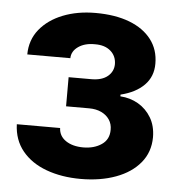

<svg xmlns="http://www.w3.org/2000/svg" viewBox="-45 -588 588 641"><g transform="rotate(5 249.0 -268.0)"><path d="M20.3 -152.9H165.4Q166.5 -126 189.2 -110.6Q211.8 -95.2 247.9 -95.1Q284.4 -95.2 309.2 -112.2Q334.1 -129.1 334 -161.5Q334.3 -180.8 324.5 -195.5Q314.7 -210.2 297.2 -218.5Q279.6 -226.8 256.4 -226.8H178.9V-324.4H256.4Q291 -324.7 310 -340.7Q328.9 -356.7 329.1 -381.2Q328.9 -408.4 309.5 -425.2Q290 -442.1 256.8 -441.6Q223.3 -442.1 201.4 -426.9Q179.5 -411.6 179.1 -388.1H34.8Q35.2 -436.8 63.8 -472.2Q92.5 -507.5 141 -526.7Q189.6 -545.9 250 -545.9Q316.3 -545.9 364 -527.6Q411.6 -509.3 437.6 -475.3Q463.6 -441.4 463.5 -394.3Q463.6 -351.3 435.4 -322.6Q407.1 -293.9 356.6 -281.6V-275.8Q389.6 -273.8 416.9 -258Q444.1 -242.1 460.4 -214.6Q476.8 -187 477 -149.2Q476.8 -99.3 447.2 -63.5Q417.7 -27.7 366.2 -8.7Q314.7 10.4 248.2 10.5Q183.9 10.4 132.9 -8.4Q81.9 -27.2 52.1 -63.7Q22.2 -100.2 20.3 -152.9Z"/></g></svg>

Font: Inter Display V
Style: Regular
Weight: 400
Designer: Rasmus Andersson
Foundry: rsms
Version: Version 3.015;git-src